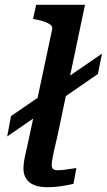

<svg xmlns="http://www.w3.org/2000/svg" viewBox="-20 -778 446 802"><path d="M10 -208 26 -293 406 -554 389 -469ZM198 -656Q200 -667 191.5 -674Q183 -681 167 -687Q151 -693 128 -697L118 -699L131 -758H335L220 -210Q211 -173 205.5 -148Q200 -123 198 -109Q196 -95 196 -88Q196 -77 202 -72Q208 -67 221 -67Q236 -67 250 -69Q264 -71 277 -73Q290 -75 299 -76L287 -10Q272 -7 254 -3.5Q236 0 216.5 2Q197 4 176 4Q146 4 124 -4.5Q102 -13 90 -30.5Q78 -48 78 -74Q78 -88 80.5 -104.5Q83 -121 89.5 -148Q96 -175 105 -219Z"/></svg>

Font: Roboto Serif 20pt Medium
Style: Italic
Weight: 500
Italic angle: -10°
Version: Version 1.008